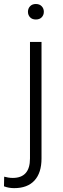

<svg xmlns="http://www.w3.org/2000/svg" viewBox="-71 -741 319 974"><path d="M70.8 -681.2Q70.8 -697.8 81.5 -709.2Q92.3 -720.7 110.8 -720.7Q129.9 -720.7 140.6 -709.2Q151.4 -697.8 151.4 -681.2Q151.4 -664.6 140.6 -653.3Q129.9 -642.1 110.8 -642.1Q92.3 -642.1 81.5 -653.3Q70.8 -664.6 70.8 -681.2ZM81.1 -528.3H139.6V63Q139.6 135.7 104 174.6Q68.4 213.4 1 213.4Q-26.9 213.4 -50.8 204.1L-49.8 155.3Q-41.5 157.7 -29.3 159.7Q-17.1 161.6 -6.3 161.6Q81.1 161.6 81.1 63Z"/></svg>

Font: Vazirmatn RD UI FD ExtraLight
Style: Regular
Weight: 200
Designer: Saber Rastikerdar
Foundry: Saber Rastikerdar
Version: Version 33.003